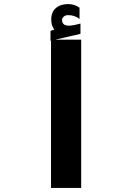

<svg xmlns="http://www.w3.org/2000/svg" viewBox="-20 -919 640 939"><path d="M227 -768 245.5 -774Q238 -784 234.2 -796.8Q230.5 -809.5 230.5 -822.5Q230.5 -860 253 -879.5Q275.5 -899 312 -899Q329 -899 342.5 -894.8Q356 -890.5 369 -881.5V-826.5Q345.5 -845 313.5 -845Q300.5 -845 292 -838Q283.5 -831 283.5 -821Q283.5 -793.5 317.5 -793.5Q337 -793.5 373.5 -804V-753.5L250.5 -725H377V0H229.5V-720L227 -719.5Z"/></svg>

Font: JuliaMono Black
Style: Regular
Weight: 900
Monospace: yes
Designer: cormullion
Foundry: corm
Version: Version 0.054; ttfautohint (v1.8.4)